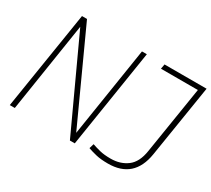

<svg xmlns="http://www.w3.org/2000/svg" viewBox="-136 -944 1314 1194"><g transform="rotate(30 521.0 -347.0)"><path d="M33 0 145 -704H181L477 -57L578 -700H613L502 4H467L169 -641L69 0ZM596 -16 606 -50Q632 -41 663.5 -33Q695 -25 742 -25Q811 -25 860 -61.5Q909 -98 922 -184L999 -666H734L740 -700H1042L959 -181Q928 10 743 10Q692 10 658 2Q624 -6 596 -16Z"/></g></svg>

Font: Georama ExtraLight
Style: Italic
Weight: 200
Italic angle: -9°
Designer: Jean-Baptiste Levee
Foundry: Production Type
Version: Version 1.000